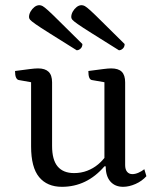

<svg xmlns="http://www.w3.org/2000/svg" viewBox="-20 -709 613 741"><path d="M219 12Q162 12 131 -25.5Q100 -63 100 -144V-404L115 -389L53 -400Q46 -401 42 -409.5Q38 -418 38 -435Q76 -440 95.5 -442.5Q115 -445 127 -445Q154 -445 167.5 -432Q181 -419 181 -391V-146Q181 -92 202.5 -66.5Q224 -41 266 -41Q293 -41 316.5 -50Q340 -59 358.5 -74.5Q377 -90 390 -109L383 -92V-404L398 -389L335 -400Q328 -401 324.5 -409.5Q321 -418 321 -435Q359 -440 378.5 -442.5Q398 -445 409 -445Q437 -445 450 -432Q463 -419 463 -391V-72Q463 -55 470.5 -46Q478 -37 491 -37Q502 -37 514.5 -42.5Q527 -48 537 -56L545 -29Q528 -10 503 1Q478 12 455 12Q424 12 406 -8.5Q388 -29 388 -67H383Q315 12 219 12ZM276 -515Q209 -557 171.5 -580.5Q134 -604 117 -616Q100 -628 96 -633Q92 -638 92 -643Q92 -654 98 -664.5Q104 -675 113 -682Q122 -689 132 -689Q138 -689 144.5 -685.5Q151 -682 166 -668.5Q181 -655 212 -624Q243 -593 298 -539Q298 -528 291 -521.5Q284 -515 276 -515ZM439 -515Q372 -557 334.5 -580.5Q297 -604 280 -616Q263 -628 259 -633Q255 -638 255 -643Q255 -654 261 -664.5Q267 -675 276 -682Q285 -689 295 -689Q301 -689 307.5 -685.5Q314 -682 329 -668.5Q344 -655 375 -624Q406 -593 461 -539Q461 -528 454 -521.5Q447 -515 439 -515Z"/></svg>

Font: Pitagon Serif
Style: Regular
Weight: 400
Designer: Travis Tran
Foundry: Pitagon
Version: Version 1.000;gftools[0.9.26]